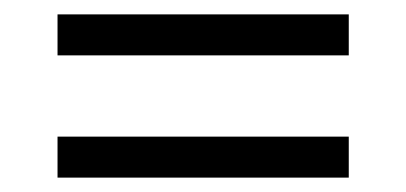

<svg xmlns="http://www.w3.org/2000/svg" viewBox="-20 -429 565 267"><path d="M60 -239V-182H465V-239ZM60 -409V-352H465V-409Z"/></svg>

Font: Sawarabi Mincho
Style: Regular
Weight: 400
Version: Version 1.082; ttfautohint (v1.8.4.7-5d5b)